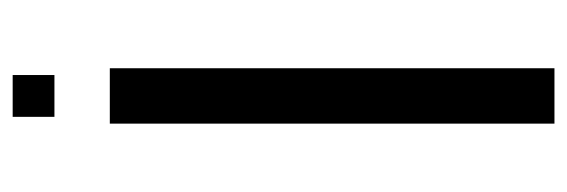

<svg xmlns="http://www.w3.org/2000/svg" viewBox="-316 -579 895 303"><g transform="rotate(-90 131.5 -427.5)"><path d="M87.9 -701.7H175.3V0H87.9ZM164.6 -855V-789.1H98.6V-855Z"/></g></svg>

Font: Aeronef
Style: Regular
Weight: 400
Designer: Peter Wiegel - CAT-Fonts Germany
Foundry: CAT-Fonts, Peter Wiegel
Version: Version 0.002